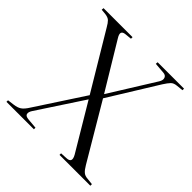

<svg xmlns="http://www.w3.org/2000/svg" viewBox="-190 -885 1039 1039"><g transform="rotate(45 330.0 -365.0)"><path d="M9 0V-12L48 -17Q73 -20 89 -30.5Q105 -41 123 -70L302 -344L108 -668Q95 -691 84.5 -701Q74 -711 52 -714L21 -717L22 -730H244V-718L205 -714Q186 -712 182.5 -701Q179 -690 193 -668L353 -403L515 -663Q527 -682 521.5 -696.5Q516 -711 497 -712L435 -717L436 -730H638V-718L599 -714Q577 -712 565.5 -700Q554 -688 538 -663L365 -383L555 -62Q569 -38 581.5 -27.5Q594 -17 615 -16L651 -12V0H415V-12L453 -14Q497 -15 472 -59L314 -324L142 -62Q131 -45 134 -32Q137 -19 162 -17L219 -12V0Z"/></g></svg>

Font: Literata 72pt Light
Style: Regular
Weight: 300
Designer: Latin by Veronika Burian and Jose Scaglione. Greek by Irene Vlachou. Cyrillic by Vera Evstafieva.
Foundry: TypeTogether
Version: Version 3.002